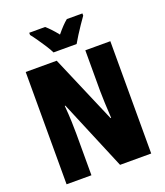

<svg xmlns="http://www.w3.org/2000/svg" viewBox="-164 -1037 985 1147"><g transform="rotate(-20 328.0 -463.5)"><path d="M597 0H399L213 -444H209Q214 -385 215.5 -339.5Q217 -294 217 -263V0H59V-714H256L441 -282H445Q442 -336 440 -379.5Q438 -423 438 -455V-714H597ZM255 -767Q247 -785 229 -813Q211 -841 191.5 -869Q172 -897 159 -913V-927H260Q275 -914 292 -896Q309 -878 328 -854Q368 -903 398 -927H497V-913Q483 -894 465 -867Q447 -840 430 -813.5Q413 -787 402 -767Z"/></g></svg>

Font: Noto Sans ExtraCondensed Black
Style: Regular
Weight: 900
Width: 2
Designer: Monotype Design Team
Foundry: Monotype Imaging Inc.
Version: Version 2.013; ttfautohint (v1.8.4.7-5d5b)